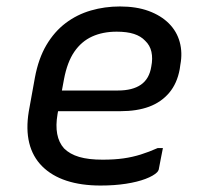

<svg xmlns="http://www.w3.org/2000/svg" viewBox="-20 -563 640 594"><path d="M351 -543Q402 -543 440 -529Q478 -515 502.5 -490.5Q527 -466 536 -433Q545 -400 538 -363L536 -349Q528 -305 503.5 -276Q479 -247 441.5 -233Q404 -219 352 -219Q328 -219 295 -219Q262 -219 223.5 -219Q185 -219 145 -219L108 -213L117 -283Q161 -283 200.5 -283Q240 -283 276 -283Q312 -283 345 -283Q390 -283 416 -301Q442 -319 448 -357Q453 -382 448.5 -402.5Q444 -423 429 -437Q416 -451 394.5 -458Q373 -465 341 -465Q298 -465 265 -450Q232 -435 210 -403Q188 -371 178 -318L158 -210Q152 -175 157 -148.5Q162 -122 178 -104Q196 -86 225 -77.5Q254 -69 297 -69Q334 -69 362 -73Q390 -77 415.5 -85Q441 -93 468 -105H484Q481 -89 477.5 -72Q474 -55 471 -38Q470 -36 469 -34Q468 -32 466 -30Q455 -19 430 -9.5Q405 0 369.5 5.5Q334 11 291 11Q231 11 185.5 -4Q140 -19 110.5 -48.5Q81 -78 70.5 -120.5Q60 -163 69 -218L88 -323Q99 -382 123.5 -423.5Q148 -465 183 -491.5Q218 -518 261 -530.5Q304 -543 351 -543Z"/></svg>

Font: Rec Mono Linear
Style: Italic
Weight: 400
Italic angle: -10°
Monospace: yes
Version: Version 1.085; ttfautohint (v1.8.4.7-5d5b)